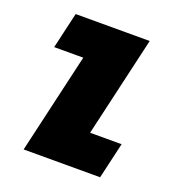

<svg xmlns="http://www.w3.org/2000/svg" viewBox="-100 -588 619 670"><g transform="rotate(20 210.0 -253.0)"><path d="M69 -506H344L258 -134H375L344 0H60L146 -372H38Z"/></g></svg>

Font: Arvo
Style: Bold Italic
Weight: 700
Italic angle: -13°
Designer: Anton Koovit (Cyrillic Expansion: Cyreal)
Foundry: Anton Koovit, Yassin Baggar
Version: Version 3.000